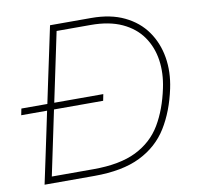

<svg xmlns="http://www.w3.org/2000/svg" viewBox="-79 -795 898 877"><g transform="rotate(-10 369.5 -356.5)"><path d="M58 0Q71 -60 82.8 -116.5Q94.5 -173 108.5 -238L128 -331H8L14 -361H134.5L158 -472.5Q172.5 -539.5 184.5 -597.2Q196.5 -655 209 -713H400Q489.5 -713 553.2 -682.2Q617 -651.5 654.5 -598.2Q692 -545 703.5 -476.8Q715 -408.5 699 -333Q677.5 -231 631.2 -156.2Q585 -81.5 502.2 -40.8Q419.5 0 289 0ZM97 -31H290Q413 -31 488.8 -68.5Q564.5 -106 605.8 -175.2Q647 -244.5 667 -340Q681.5 -408 672.5 -469.5Q663.5 -531 630 -579Q596.5 -627 537.2 -654.5Q478 -682 392 -682H234Q223.5 -632 213 -582Q202.5 -532 190.5 -475L166.5 -361H394L388 -331H160L140.5 -238Q128.5 -181 118 -131Q107.5 -81 97 -31Z"/></g></svg>

Font: Commissioner Thin
Style: Italic
Weight: 100
Italic angle: -12°
Designer: Kostas Bartsokas
Foundry: Kostas Bartsokas
Version: Version 1.000; ttfautohint (v1.8.3)